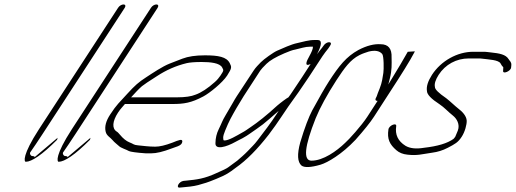

<svg xmlns="http://www.w3.org/2000/svg" viewBox="-20 -714 2321 864"><path d="M172.2 -112 541.4 -679C546.8 -688 543.8 -694 535.8 -694C527.8 -694 516.8 -688 511.4 -679L155 -132C79.9 -16 88.1 14 96.1 14C122.1 14 169.4 -17 236.9 -85L239.3 -94L135 -6C139.4 -11 125.9 -12 124.9 -12C117.9 -12 112.8 -22 115.8 -28C126.2 -43 154.4 -84 172.2 -112Z M320.2 -112 689.4 -679C694.8 -688 691.8 -694 683.8 -694C675.8 -694 664.8 -688 659.4 -679L303 -132C227.9 -16 236.1 14 244.1 14C270.1 14 317.4 -17 384.9 -85L387.3 -94L283 -6C287.4 -11 273.9 -12 272.9 -12C265.9 -12 260.8 -22 263.8 -28C274.2 -43 302.4 -84 320.2 -112Z M569.9 -276C586.8 -294 601.2 -311 618.6 -326C627 -333 649.4 -348 687.2 -372C727 -398 770.9 -418 820.8 -430C834.3 -433 856.2 -435 887.2 -435C926.2 -435 969.3 -431 979.9 -410C986.5 -397 988 -398 972.2 -374C965.3 -364 957.3 -354 946.9 -345C914.6 -316 885.3 -297 859.8 -288C840.9 -280 812.9 -276 775.9 -276ZM542.2 -246H756.2C807.2 -246 840.6 -251 894.9 -280C923.3 -295 981.4 -342 1002.2 -374C1023.9 -408 1022.9 -412 1013.8 -430C999.6 -458 963 -465 902 -465C860 -465 826.6 -460 800.6 -450C782.2 -443 762.2 -435 743.8 -428C710.4 -415 666.6 -385 637.3 -366C603.4 -344 587.5 -330 552.8 -292C517.6 -253 505.2 -244 476 -199C456.7 -170 449.9 -144 455.6 -121C459.7 -103 476.3 -96 486.9 -83C495 -73 505.5 -66 515.1 -57C523.6 -48 549.2 -41 560.7 -34C567.3 -31 592.3 -27 635.8 -24H660.8C683.8 -24 713.3 -31 752.7 -46L780.6 -56C793 -61 799 -67 800.4 -76C801.8 -91 785.4 -84 755.5 -72C723.6 -60 698.6 -54 678.6 -54C648.6 -54 622.6 -58 600.6 -60C579.5 -62 582.5 -66 561.4 -74C548.9 -79 534.3 -90 518.7 -109C514.1 -114 510.6 -119 505.1 -122C483 -136 485.7 -168 510.9 -207C523.3 -226 531.8 -233 542.2 -246Z M1437.2 -510 1428.3 -498C1419.4 -486 1413.4 -480 1406.5 -470C1428.7 -513 1430 -534 1409 -534H1396C1368 -534 1344.1 -526 1317.1 -520C1291.6 -515 1250.3 -496 1227.4 -486C1210.9 -479 1167.6 -448 1153.8 -434C1143.3 -423 1129.9 -410 1121 -396L1045.4 -281C1038.5 -271 1033.5 -261 1028.1 -252L996 -197C978.2 -167 980.3 -165 964 -132C955.1 -114 949.8 -93 949.5 -70C947.7 -38 997.6 -52 1040.4 -76C1048.9 -81 1060.4 -86 1071.3 -92C1100.2 -108 1102.2 -112 1135 -134C1152.9 -146 1172.3 -161 1193.7 -180C1215 -199 1228.4 -210 1233.9 -215L1225.5 -202C1199.8 -162 1166.1 -118 1138.4 -82C1123.5 -62 1112.1 -53 1094.7 -34C1080.4 -19 1061.5 -3 1047.6 9L1006.8 39C1000.3 44 981.9 53 954 65C899.7 90 867.7 94 816.2 99L805.7 100C784.3 103 769.5 133 790 130L801.5 129C823.5 127 848.4 125 871.4 119C905.3 109 906.8 110 953.2 91C999.5 72 1010.5 64 1040.8 41C1089.6 7 1137.7 -42 1189.2 -108C1211.5 -137 1229.8 -164 1244.6 -186C1259.4 -208 1270.3 -224 1277.7 -235L1323.3 -299L1370.2 -368L1431 -461C1438.5 -472 1447.4 -484 1457.3 -496L1464.7 -507C1471.6 -517 1470.6 -523 1462.1 -524C1454.6 -525 1442.1 -518 1437.2 -510ZM1294.8 -300C1289.8 -292 1283.9 -284 1277.9 -276C1275.4 -275 1272.5 -273 1269.5 -271L1255.5 -261C1244.6 -253 1236.2 -246 1227.7 -239C1180 -195 1139.3 -163 1107.9 -142C1090 -130 1086.1 -126 1065.6 -115C1049.2 -106 1007.4 -80 988.4 -82C985.4 -82 984.4 -86 984.3 -94C984.2 -102 987.7 -113 993.1 -126C1011.2 -171 1022.1 -189 1044.3 -228L1076.4 -281L1151 -396C1155 -402 1163.9 -412 1179.3 -427C1194.7 -442 1220.1 -457 1259.4 -474C1279.9 -483 1296.8 -489 1308.8 -491C1332.3 -496 1352.2 -504 1376.2 -504H1388.2C1388.8 -495 1382.9 -481 1372 -461C1358.7 -438 1347.9 -412 1377.8 -426L1340.2 -368Z M1814.9 -481C1794.7 -446 1771.5 -405 1743.3 -360C1736.9 -349 1730.5 -340 1727.5 -334C1729 -339 1730.9 -349 1734.8 -363C1743.5 -397 1742.8 -426 1742.1 -455C1743.8 -495 1727.6 -515 1692.6 -515C1664.6 -517 1630.7 -509 1592.8 -489C1538.1 -459 1505.9 -418 1460.4 -348C1443.1 -321 1417.4 -277 1384.9 -217C1369.6 -188 1351 -140 1331 -73C1316.4 -19 1318.6 15 1336.7 31C1349.8 41 1378.3 40 1422.7 27C1439.2 22 1461.6 11 1489.9 -8C1518.3 -27 1548.6 -52 1579.9 -85C1618 -128 1646.3 -163 1663.1 -189L1730.3 -293C1787.2 -380 1825.7 -442 1843.9 -477L1846.9 -483ZM1679.1 -260 1633.1 -189C1607.4 -149 1548.4 -84 1533 -71C1494.7 -34 1434.6 9 1381.6 9C1343.6 9 1350.1 -55 1400.6 -182C1420.3 -230 1451.3 -287 1493.9 -353C1529.9 -408 1556.2 -445 1597.5 -466C1615.9 -475 1622.4 -476 1639.4 -482C1668.8 -489 1687.9 -485 1700 -471C1707.5 -462 1707.5 -401 1705.1 -386C1702.2 -368 1699.4 -342 1688.6 -316C1681.3 -299 1677.8 -288 1675.4 -281L1670.5 -271C1668 -264 1670.1 -260 1679.1 -260Z M1923.7 -377C1905.9 -349 1898.1 -325 1901.2 -305C1901.3 -289 1920.5 -269 1957.7 -245C1980.3 -230 1993.9 -213 2019.1 -193C2034.1 -181 2051.3 -155 2040.1 -126C2033.7 -111 2030.2 -102 2028.8 -99C2027.3 -96 2023.3 -92 2020.8 -89C1993 -69 1949.6 -56 1888.1 -49C1852.2 -43 1824.7 -46 1804.6 -58C1770.9 -79 1757.2 -108 1762.9 -146C1765.8 -164 1730.9 -150 1728 -132C1721.3 -88 1733.5 -64 1763.7 -38C1776.3 -27 1792.8 -20 1813.9 -18C1858.4 -13 1876.8 -20 1925.3 -27C1948.8 -30 1972.2 -37 1995.1 -49C2027.5 -66 2041 -73 2057.3 -98C2072.6 -121 2080.8 -154 2080.2 -171C2079.1 -193 2058.9 -213 2042.8 -225C2026.2 -238 2006.1 -258 1988 -272C1954.3 -295 1936.7 -312 1937.1 -323C1934 -337 1939.8 -355 1953.7 -377C1983.8 -424 2034.1 -451 2089.1 -451H2132.1C2138.1 -451 2144.1 -451 2149.6 -450C2178.7 -446 2224.2 -445 2232.8 -428C2236.3 -421 2239.9 -416 2243.4 -413C2244.9 -412 2245.4 -409 2244.5 -405L2244 -396C2241.2 -378 2279 -394 2279.9 -410L2280.9 -420C2282.2 -435 2274.7 -438 2268.6 -448C2256 -469 2227.4 -474 2189.4 -478L2172.4 -480C2166.9 -481 2158.9 -481 2151.9 -481H2108.9C2038.9 -481 1965.2 -441 1923.7 -377Z"/></svg>

Font: MewTooHand
Style: UltimateIta
Weight: 400
Designer: Mew Too, Robert Jablonski
Version: Version 0.77